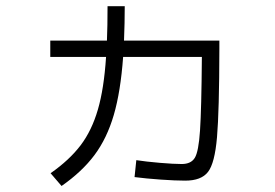

<svg xmlns="http://www.w3.org/2000/svg" viewBox="-20 -621 904 632"><path d="M422.9 -38.1 428.7 -93.8Q460.4 -88.9 506.1 -85Q551.8 -81.1 578.1 -81.1Q608.9 -81.1 621.3 -101.6Q633.8 -122.1 638.4 -191.4Q643.1 -260.7 644.5 -433.6H385.3Q377 -319.3 354.5 -242.4Q332 -165.5 291 -110.6Q250 -55.7 182.6 -8.8L146.5 -50.8Q208.5 -94.2 245.4 -142.8Q282.2 -191.4 302.2 -260.3Q322.3 -329.1 329.1 -433.6H145.5V-487.3H332Q334 -533.7 334 -600.6H390.6Q390.6 -545.9 388.2 -487.3H702.1V-460Q701.7 -254.9 694.3 -169.4Q687 -84 664.8 -55.2Q642.6 -26.4 589.8 -26.4Q557.6 -26.4 509.3 -29.8Q460.9 -33.2 422.9 -38.1Z"/></svg>

Font: Pretendard GOV Light
Style: Regular
Weight: 300
Designer: Base glyphs from Inter by Rasmus Andersson; Hangeul glyphs from Noto Sans CJK(Source Han Sans) by Jang Soo-young and Kan
Foundry: Kil Hyung-jin
Version: Version 1.309